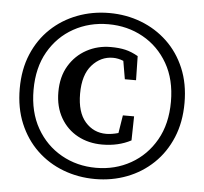

<svg xmlns="http://www.w3.org/2000/svg" viewBox="-51 -733 851 802"><g transform="rotate(5 375.0 -332.0)"><path d="M376 -31Q456 -31 521.5 -68Q587 -105 625.5 -172.5Q664 -240 664 -333Q664 -426 625.5 -493Q587 -560 521.5 -596.5Q456 -633 376 -633Q296 -633 230.5 -596.5Q165 -560 126.5 -493Q88 -426 88 -333Q88 -240 126.5 -172.5Q165 -105 230.5 -68Q296 -31 376 -31ZM376 16Q305 16 242 -8Q179 -32 131.5 -77.5Q84 -123 57 -187.5Q30 -252 30 -333Q30 -414 57 -478Q84 -542 131.5 -587Q179 -632 242 -656Q305 -680 376 -680Q447 -680 509.5 -656Q572 -632 619.5 -587Q667 -542 694 -478Q721 -414 721 -333Q721 -252 694 -187.5Q667 -123 619.5 -77.5Q572 -32 509.5 -8Q447 16 376 16ZM393 -130Q336 -130 290.5 -154.5Q245 -179 218.5 -225Q192 -271 192 -333Q192 -397 219.5 -443Q247 -489 293 -514Q339 -539 394 -539Q429 -539 455 -533Q481 -527 509 -511L511 -410H464L451 -486Q429 -495 407 -495Q356 -495 319.5 -454Q283 -413 283 -334Q283 -256 318 -216Q353 -176 406 -176Q417 -176 430 -178Q443 -180 457 -184L469 -259H516L514 -158Q461 -130 393 -130Z"/></g></svg>

Font: Source Serif 4 SmText Semibold
Style: Regular
Weight: 600
Designer: Frank Grießhammer
Foundry: Adobe
Version: Version 4.005;hotconv 1.1.0;makeotfexe 2.6.0